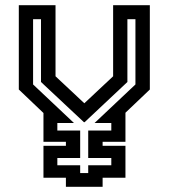

<svg xmlns="http://www.w3.org/2000/svg" viewBox="-20 -720 650 740"><path d="M234 0V-35H147.5V-158H234V-173.5H147.5V-284.5L52.5 -375V-700H194V-426L305 -322L416 -426V-700H557.5V-375L463.5 -285.5V-173.5H375.5V-158H463.5V-35H375.5V0ZM289 -53H320V-83H409V-111H320V-217H409V-246H344.5L502 -394.5V-646H471V-404L306 -249H303.5L138 -404V-646H107.5V-394.5L265 -246H201V-217H289V-111H201V-83H289Z"/></svg>

Font: Tourney Thin SemiBold
Style: Regular
Weight: 600
Version: Version 1.015